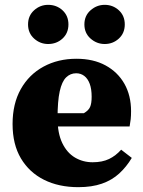

<svg xmlns="http://www.w3.org/2000/svg" viewBox="-20 -759 590 794"><path d="M304 15Q223 15 162 -15.5Q101 -46 66.5 -104Q32 -162 32 -246Q32 -330 66 -390.5Q100 -451 160 -483.5Q220 -516 296 -516Q366 -516 416.5 -488.5Q467 -461 494.5 -412.5Q522 -364 522 -299Q522 -280 520.5 -266Q519 -252 516 -236H147V-291H327Q346 -302 352.5 -316.5Q359 -331 359 -359Q359 -391 351 -412.5Q343 -434 328.5 -445Q314 -456 295 -456Q271 -456 253.5 -439Q236 -422 227 -381.5Q218 -341 218 -270Q218 -208 237.5 -167.5Q257 -127 290 -107.5Q323 -88 363 -88Q403 -88 431 -101.5Q459 -115 481 -140L525 -106Q503 -69 473 -41.5Q443 -14 401.5 0.5Q360 15 304 15ZM179 -577Q146 -577 121 -599.5Q96 -622 96 -658Q96 -694 121 -716.5Q146 -739 179 -739Q214 -739 238.5 -716.5Q263 -694 263 -658Q263 -622 238.5 -599.5Q214 -577 179 -577ZM413 -577Q380 -577 354.5 -599.5Q329 -622 329 -658Q329 -694 354.5 -716.5Q380 -739 413 -739Q447 -739 471.5 -716.5Q496 -694 496 -658Q496 -622 471.5 -599.5Q447 -577 413 -577Z"/></svg>

Font: Source Serif 4 ExtraBold
Style: Regular
Weight: 800
Designer: Frank Grießhammer
Foundry: Adobe Systems Incorporated
Version: Version 4.004;hotconv 1.0.116;makeotfexe 2.5.65601